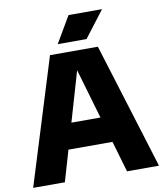

<svg xmlns="http://www.w3.org/2000/svg" viewBox="-100 -1031 948 1112"><g transform="rotate(-10 374.0 -475.0)"><path d="M4 0 233.5 -740H515L744 0H556L364 -657.5H382L190.5 0ZM180.5 -182.5 221 -333.5H526.5L566.5 -182.5ZM288.5 -795 379.5 -950H576.5L458 -795Z"/></g></svg>

Font: Encode Sans SC Condensed Thin ExtraBold
Style: Regular
Weight: 800
Version: Version 3.002